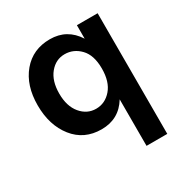

<svg xmlns="http://www.w3.org/2000/svg" viewBox="-164 -643 922 962"><g transform="rotate(-30 297.0 -161.5)"><path d="M529 191H409V-78Q357 7 256.5 7Q156 7 97 -67.5Q38 -142 38 -257Q38 -372 97.5 -443Q157 -514 256 -514Q355 -514 409 -429V-507H529ZM196 -369.5Q161 -327 161 -254Q161 -181 196.5 -138.5Q232 -96 284 -96Q336 -96 372.5 -138Q409 -180 409 -257Q409 -334 371.5 -373Q334 -412 282.5 -412Q231 -412 196 -369.5Z"/></g></svg>

Font: Hind Colombo SemiBold
Style: Regular
Weight: 600
Designer: Jyotish Sonowal, Aditi Pimprikar
Foundry: Indian Type Foundry
Version: Version 1.000;PS 1.0;hotconv 1.0.86;makeotf.lib2.5.63406; tt